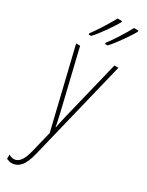

<svg xmlns="http://www.w3.org/2000/svg" viewBox="-258 -805 832 1086"><g transform="rotate(30 158.0 -262.0)"><path d="M48 -527 141 -140Q152 -94 154.5 -79Q157 -64 158 -59H160Q166 -91 178 -142L272 -527H298L139 125Q124 188 100.5 215Q77 242 44 242Q29 242 10 234V206Q27 216 44 216Q65 216 82.5 195.5Q100 175 113 122L146 -13L22 -527ZM184 -759Q170 -733 135 -683Q100 -633 74 -606H58V-614Q99 -668 155 -766H184ZM291 -759Q279 -735 243.5 -684.5Q208 -634 182 -606H165V-614Q188 -643 217.5 -690Q247 -737 262 -766H291Z"/></g></svg>

Font: Noto Sans Display Thin Cond
Style: Regular
Weight: 250
Width: 3
Designer: Monotype Design team
Foundry: Monotype Imaging Inc.
Version: Version 1.000